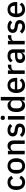

<svg xmlns="http://www.w3.org/2000/svg" viewBox="2552 -3336 796 5941"><g transform="rotate(-90 2950.5 -366.0)"><path d="M279 12C204 12 145 -14 105 -62C65 -109 43 -177 43 -260C43 -343 65 -411 105 -459C145 -506 204 -532 279 -532C383 -532 449 -481 480 -404L390 -362C375 -410 339 -441 279 -441C199 -441 158 -386 158 -306V-213C158 -133 199 -78 279 -78C343 -78 378 -112 401 -164L484 -120C449 -35 379 12 279 12Z M786 12C714 12 653 -14 612 -62C571 -109 547 -177 547 -260C547 -343 571 -411 612 -459C653 -506 714 -532 786 -532C858 -532 919 -506 960 -459C1001 -411 1025 -343 1025 -260C1025 -177 1001 -109 960 -62C919 -14 858 12 786 12ZM786 -78C861 -78 910 -124 910 -216V-304C910 -396 861 -442 786 -442C711 -442 662 -396 662 -304V-216C662 -124 711 -78 786 -78Z M1146 0V-520H1255V-434H1260C1283 -490 1326 -532 1406 -532C1513 -532 1575 -459 1575 -330V0H1466V-316C1466 -397 1433 -438 1368 -438C1340 -438 1311 -431 1290 -416C1269 -401 1255 -379 1255 -348V0Z M1891 12C1792 12 1729 -25 1680 -86L1750 -150C1789 -103 1834 -76 1897 -76C1961 -76 1992 -102 1992 -146C1992 -179 1973 -204 1918 -211L1870 -217C1763 -230 1699 -276 1699 -372C1699 -423 1719 -462 1753 -490C1787 -517 1835 -532 1892 -532C1985 -532 2039 -501 2086 -449L2019 -385C1992 -417 1948 -444 1892 -444C1832 -444 1804 -418 1804 -379C1804 -339 1828 -321 1884 -312L1932 -306C2047 -289 2097 -239 2097 -155C2097 -104 2077 -63 2041 -34C2005 -5 1954 12 1891 12Z M2275 -613C2230 -613 2210 -637 2210 -670V-687C2210 -720 2230 -744 2275 -744C2320 -744 2339 -720 2339 -687V-670C2339 -637 2320 -613 2275 -613ZM2220 -520H2329V0H2220Z M2812 -86H2807C2784 -25 2730 12 2661 12C2529 12 2454 -88 2454 -260C2454 -432 2529 -532 2661 -532C2730 -532 2784 -497 2807 -434H2812V-740H2921V0H2812ZM2694 -82C2761 -82 2812 -118 2812 -171V-349C2812 -402 2761 -438 2694 -438C2618 -438 2569 -385 2569 -305V-215C2569 -135 2618 -82 2694 -82Z M3281 12C3206 12 3147 -14 3106 -62C3065 -109 3042 -177 3042 -260C3042 -343 3065 -411 3106 -459C3147 -506 3206 -532 3281 -532C3357 -532 3415 -504 3454 -457C3493 -409 3512 -345 3512 -273V-232H3155V-215C3155 -135 3204 -78 3292 -78C3356 -78 3398 -108 3429 -156L3493 -93C3454 -29 3378 12 3281 12ZM3281 -447C3244 -447 3212 -433 3190 -409C3168 -385 3155 -351 3155 -311V-304H3397V-314C3397 -394 3353 -447 3281 -447Z M3633 0V-520H3742V-420H3747C3762 -473 3807 -520 3890 -520H3919V-415H3876C3789 -415 3742 -387 3742 -332V0Z M4186 -532C4085 -532 4025 -490 3990 -431L4055 -372C4082 -413 4118 -443 4179 -443C4252 -443 4286 -407 4286 -343V-299H4192C4047 -299 3970 -247 3970 -143C3970 -48 4030 12 4138 12C4214 12 4270 -22 4290 -87H4295V0H4395V-350C4395 -467 4321 -532 4186 -532ZM4286 -154C4286 -103 4237 -71 4169 -71C4114 -71 4081 -94 4081 -141V-159C4081 -206 4119 -229 4194 -229H4286V-154Z M4546 0V-520H4655V-420H4660C4675 -473 4720 -520 4803 -520H4832V-415H4789C4702 -415 4655 -387 4655 -332V0Z M5094 12C4995 12 4932 -25 4883 -86L4953 -150C4992 -103 5037 -76 5100 -76C5164 -76 5195 -102 5195 -146C5195 -179 5176 -204 5121 -211L5073 -217C4966 -230 4902 -276 4902 -372C4902 -423 4922 -462 4956 -490C4990 -517 5038 -532 5095 -532C5188 -532 5242 -501 5289 -449L5222 -385C5195 -417 5151 -444 5095 -444C5035 -444 5007 -418 5007 -379C5007 -339 5031 -321 5087 -312L5135 -306C5250 -289 5300 -239 5300 -155C5300 -104 5280 -63 5244 -34C5208 -5 5157 12 5094 12Z M5627 12C5552 12 5493 -14 5452 -62C5411 -109 5388 -177 5388 -260C5388 -343 5411 -411 5452 -459C5493 -506 5552 -532 5627 -532C5703 -532 5761 -504 5800 -457C5839 -409 5858 -345 5858 -273V-232H5501V-215C5501 -135 5550 -78 5638 -78C5702 -78 5744 -108 5775 -156L5839 -93C5800 -29 5724 12 5627 12ZM5627 -447C5590 -447 5558 -433 5536 -409C5514 -385 5501 -351 5501 -311V-304H5743V-314C5743 -394 5699 -447 5627 -447Z"/></g></svg>

Font: Plexus Sans Medium
Style: Regular
Weight: 500
Version: Version 2.001;PS 002.001;hotconv 1.0.70;makeotf.lib2.5.58329